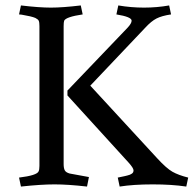

<svg xmlns="http://www.w3.org/2000/svg" viewBox="-20 -678 712 706"><path d="M464 -602Q464 -616 408 -625L415 -658Q462 -650 509.5 -650Q557 -650 602 -658L609 -625Q575 -620 555.5 -610Q536 -600 514 -576L312 -363L558 -96Q592 -59 614 -46.5Q636 -34 672 -25L665 8Q612 0 541.5 0Q471 0 420 8L413 -25Q417 -26 425 -27.5Q433 -29 437 -30Q441 -31 447.5 -32.5Q454 -34 457.5 -35.5Q461 -37 464 -39Q471 -43 471 -51.5Q471 -60 453 -80L228 -327V-345L449 -576Q464 -592 464 -602ZM214 -582V-75Q214 -60 218 -52Q222 -44 236 -40L307 -27L300 8Q230 0 180.5 0Q131 0 57 8L50 -25Q116 -33 122 -48Q125 -54 125 -68V-582Q125 -596 122.5 -601.5Q120 -607 110 -612Q96 -618 60 -624L50 -625L57 -658Q124 -650 167 -650Q210 -650 277 -658L284 -625Q223 -616 216 -602Q214 -596 214 -582Z"/></svg>

Font: Buenard
Style: Regular
Weight: 400
Designer: Gustavo Ibarra
Foundry: FontFuror
Version: Version 1.001 2011